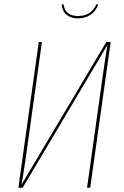

<svg xmlns="http://www.w3.org/2000/svg" viewBox="-20 -877 580 897"><path d="M344.7 -791Q311 -791 291 -807.9Q271 -824.7 268.1 -856L276.9 -856.4Q284.7 -802.2 345.2 -802.2Q406.7 -802.2 430.2 -857.4L438.5 -855Q427.7 -824.7 402.8 -807.9Q377.9 -791 344.7 -791ZM497.1 -680.7 401.4 0H386.7L460.9 -528.8Q474.6 -626 481.9 -666.5L85.9 0H65.9L161.1 -680.7H175.8L100.6 -140.6Q88.9 -59.6 80.6 -14.6L476.6 -680.7Z"/></svg>

Font: Fira Sans Compressed Hair
Style: Italic
Weight: 100
Width: 3
Italic angle: -8°
Designer: Carrois Corporate & Edenspiekermann AG
Foundry: Carrois Corporate GbR & Edenspiekermann AG
Version: Version 4.203;PS 004.203;hotconv 1.0.88;makeotf.lib2.5.64775